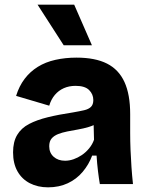

<svg xmlns="http://www.w3.org/2000/svg" viewBox="-20 -789 635 823"><path d="M186 14Q142 14 108 -3.5Q74 -21 55 -54.5Q36 -88 36 -136Q36 -181 53.5 -210.5Q71 -240 104.5 -257.5Q138 -275 185 -286.5Q232 -298 292 -307Q321 -312 340.5 -316.5Q360 -321 370 -331Q380 -341 380 -360Q380 -385 362 -403Q344 -421 304 -421Q276 -421 253.5 -411Q231 -401 215 -382Q199 -363 191 -336L49 -378Q62 -420 85.5 -451Q109 -482 142 -502.5Q175 -523 217.5 -532.5Q260 -542 308 -542Q388 -542 438.5 -516.5Q489 -491 513.5 -437.5Q538 -384 538 -300V-219Q538 -183 539.5 -146.5Q541 -110 543.5 -73.5Q546 -37 550 0H408Q404 -23 400 -55.5Q396 -88 394 -122H375Q361 -84 334.5 -52.5Q308 -21 270.5 -3.5Q233 14 186 14ZM259 -100Q277 -100 295.5 -106.5Q314 -113 331 -124.5Q348 -136 362 -153Q376 -170 383 -190L381 -269L403 -264Q384 -252 361 -245Q338 -238 314.5 -234Q291 -230 268.5 -225.5Q246 -221 228.5 -214Q211 -207 201 -195Q191 -183 191 -162Q191 -134 210 -117Q229 -100 259 -100ZM253 -595 141 -769H298L374 -595Z"/></svg>

Font: Bricolage Grotesque ExtraBold
Style: Regular
Weight: 800
Designer: Mathieu Triay
Foundry: Atelier Triay
Version: Version 1.001;gftools[0.9.33.dev8+g029e19f]